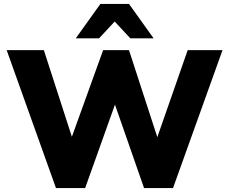

<svg xmlns="http://www.w3.org/2000/svg" viewBox="-20 -961 1171 981"><path d="M266 0 14 -705H204L369 -195H323L507 -705H639L805 -195H761L939 -705H1117L864 0H716L556 -459H579L415 0ZM367 -765 493 -941H639L765 -765H646L566 -851L486 -765Z"/></svg>

Font: Mulish ExtraLight Black
Style: Regular
Weight: 900
Version: Version 3.603